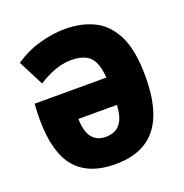

<svg xmlns="http://www.w3.org/2000/svg" viewBox="-119 -747 827 864"><g transform="rotate(-20 294.5 -315.0)"><path d="M291 9.8Q163.1 9.8 100.3 -64Q37.6 -137.7 37.6 -297.9Q37.6 -314.9 38.3 -333.3Q39.1 -351.6 40.5 -370.6H448.2L385.3 -336.9Q385.3 -397.5 372.8 -432.9Q360.4 -468.3 333.3 -483.6Q306.2 -499 262.2 -499Q220.7 -499 179.2 -483.2Q137.7 -467.3 103.5 -444.3L41 -565.9Q95.2 -603.5 159.4 -621.8Q223.6 -640.1 284.2 -640.1Q360.8 -640.1 421.1 -610.8Q481.4 -581.5 516.4 -511Q551.3 -440.4 551.3 -316.4Q551.3 -204.1 522 -131.8Q492.7 -59.6 434.8 -24.9Q377 9.8 291 9.8ZM291 -120.6Q343.3 -120.6 366.7 -158.7Q390.1 -196.8 386.2 -273.4L448.2 -238.8H135.7L205.6 -300.3Q202.1 -272.5 202.1 -245.6Q202.1 -181.2 225.1 -150.9Q248 -120.6 291 -120.6Z"/></g></svg>

Font: Anaheim ExtraBold
Style: Regular
Weight: 800
Version: Version 2.001